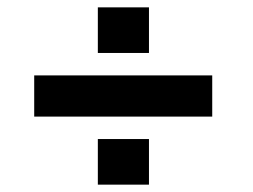

<svg xmlns="http://www.w3.org/2000/svg" viewBox="-20 -626 687 522"><path d="M73 -309V-421H557V-309ZM246 -482V-606H385V-482ZM246 -124V-248H385V-124Z"/></svg>

Font: Hubot Sans SemiBold
Style: Regular
Weight: 600
Designer: Deni Anggara
Foundry: GitHub, Inc., Subsidiary of Microsoft Corporation
Version: Version 2.000